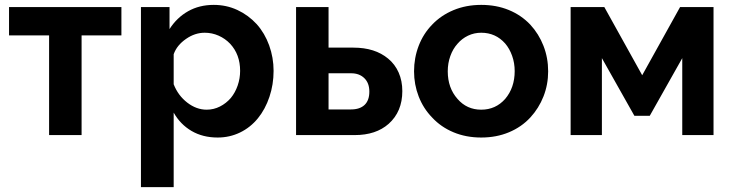

<svg xmlns="http://www.w3.org/2000/svg" viewBox="-20 -553 3004 786"><path d="M477 -408V-524H17V-408H181V0H314V-408Z M1036 -69Q1066 -106 1083 -156.5Q1100 -207 1100 -263Q1100 -317 1082 -367Q1064 -417 1031 -454Q997 -491 952 -512Q907 -533 855 -533Q796 -533 750 -507Q704 -481 674 -434V-524H557V213H691V-92Q718 -44 764 -17Q810 10 871 10Q920 10 962.5 -10.5Q1005 -31 1036 -69ZM691 -208V-331Q704 -368 742 -394Q778 -419 818 -419Q848 -419 875 -407Q902 -395 922 -374Q963 -330 963 -263Q963 -232 953 -203Q943 -174 925 -152Q906 -130 880.5 -117Q855 -104 826 -104Q784 -104 746.5 -133Q709 -162 691 -208Z M1432 0Q1519 0 1571 -46Q1627 -96 1627 -180Q1627 -222 1612 -256Q1597 -290 1569 -313Q1515 -358 1427 -358H1325V-524H1192V0ZM1325 -253H1418Q1451 -253 1471.5 -233Q1492 -213 1492 -178Q1492 -142 1472.5 -123.5Q1453 -105 1417 -105H1325Z M2151 -72Q2186 -110 2205 -158.5Q2224 -207 2224 -261Q2224 -316 2205 -365Q2186 -414 2151 -452Q2114 -491 2063 -512Q2012 -533 1950 -533Q1888 -533 1836.5 -511.5Q1785 -490 1749 -452Q1713 -415 1694 -365.5Q1675 -316 1675 -261Q1675 -207 1694 -158Q1713 -109 1749 -72Q1785 -33 1836.5 -11.5Q1888 10 1950 10Q2012 10 2063.5 -11.5Q2115 -33 2151 -72ZM1853 -374Q1871 -395 1896 -407Q1921 -419 1950 -419Q2009 -419 2048 -375Q2066 -354 2076.5 -324.5Q2087 -295 2087 -262Q2087 -194 2048 -148Q2009 -104 1950 -104Q1891 -104 1853 -148Q1813 -193 1813 -261Q1813 -294 1823.5 -323.5Q1834 -353 1853 -374Z M2316 -524V0H2444V-315L2577 -79H2640L2773 -315V0H2901V-524H2764L2609 -245L2454 -524Z"/></svg>

Font: RT Raleway Bold
Style: Regular
Weight: 400
Designer: Matt McInerney, Pablo Impallari, Rodrigo Fuenzalida — Edited by Milan Moffatt in April 2016
Foundry: Matt McInerney, Pablo Impallari, Rodrigo Fuenzalida — Edited by Milan Moffatt in April 2016
Version: Version 3.001